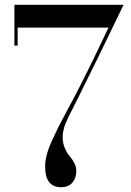

<svg xmlns="http://www.w3.org/2000/svg" viewBox="-20 -770 544 800"><path d="M168 -76Q168 -98.5 174.8 -124.8Q181.5 -151 196 -183Q210.5 -215 222.8 -239.5Q235 -264 257.2 -305Q279.5 -346 291 -368Q352.5 -486 432 -655H53.5V-580H40V-750H495Q377 -505 307.5 -366.5Q299.5 -350.5 286.8 -325.2Q274 -300 269.2 -290.5Q264.5 -281 257.2 -264.8Q250 -248.5 247.5 -240Q245 -231.5 243 -220.5Q241 -209.5 241 -198.5Q241 -174 250 -153.2Q259 -132.5 269.5 -120.5Q280 -108.5 289 -92Q298 -75.5 298 -58Q298 -28.5 281.8 -9.2Q265.5 10 234 10Q168 10 168 -76Z"/></svg>

Font: Bodoni* 16pt
Style: Regular
Weight: 400
Version: Version 2.3